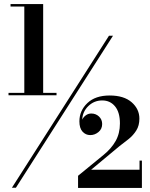

<svg xmlns="http://www.w3.org/2000/svg" viewBox="-20 -826 740 947"><path d="M22 -367.9H99.9V-793.9H32V-805.9H192.9V-367.9H258.8V-356H22ZM517.6 -649.9H537.4L58.3 100.1H38.6ZM679.9 101.1H365V41L490.7 -61.8Q529.1 -93 550.3 -130.5Q571.5 -168 571.5 -217Q571.5 -272 547.5 -301.3Q523.4 -330.6 484.1 -330.6Q444.6 -330.6 415.9 -303Q387.2 -275.4 385.5 -235.8Q391.1 -248.3 403.2 -257.2Q415.3 -266.1 430.4 -266.1Q452.4 -266.1 468.1 -251.5Q483.9 -236.8 483.9 -214.4Q483.9 -189.7 465.7 -174.7Q447.5 -159.7 425 -159.7Q402.8 -159.7 387.2 -176.6Q371.6 -193.6 371.6 -227.3Q371.6 -279.8 410.8 -317.4Q450 -355 521 -355Q591.1 -355 629.3 -321.7Q667.5 -288.3 667.5 -241Q667.5 -206.5 652.2 -182.4Q637 -158.2 614.3 -140.1Q591.6 -122.1 569.3 -105.2L429.4 11.2H668.2V-33.9H679.9Z"/></svg>

Font: Bodoni* 11
Style: Bold
Weight: 700
Version: Version 2.000; ttfautohint (v1.8.1)